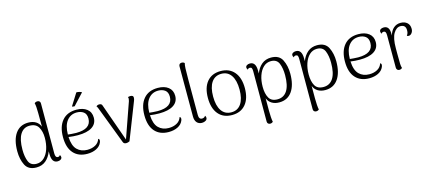

<svg xmlns="http://www.w3.org/2000/svg" viewBox="-65 -1370 5021 2237"><g transform="rotate(-15 2446.0 -252.0)"><path d="M526 -29Q526 -13 511 -2.5Q496 8 473 8Q402 8 402 -100V-132Q377 -65 331 -26Q285 13 217 13Q120 13 84 -58.5Q48 -130 48 -227Q48 -364 102 -440.5Q156 -517 256 -517Q310 -517 347 -494.5Q384 -472 400 -430L399 -597Q399 -681 389 -715Q403 -729 424 -729Q440 -729 449.5 -720Q459 -711 459 -694L458 -91Q458 -40 489 -40Q508 -40 516 -57Q526 -43 526 -29ZM399 -296Q399 -373 368.5 -425.5Q338 -478 261 -478Q190 -478 150.5 -415Q111 -352 111 -229Q111 -143 135 -85.5Q159 -28 230 -28Q281 -28 319.5 -63.5Q358 -99 378.5 -160Q399 -221 399 -296Z M1010 -102Q1010 -89 1004 -76Q986 -33 939.5 -10Q893 13 831 13Q724 13 664.5 -54Q605 -121 605 -248Q605 -374 665 -445.5Q725 -517 837 -517Q916 -517 963.5 -480Q1011 -443 1011 -376Q1011 -302 951 -263.5Q891 -225 780 -225Q724 -225 668 -233Q673 -126 720.5 -79Q768 -32 843 -32Q899 -32 940.5 -55Q982 -78 996 -123Q1010 -118 1010 -102ZM668 -263Q707 -258 767 -256Q948 -256 948 -382Q948 -437 915 -461Q882 -485 834 -485Q759 -485 714 -428Q669 -371 668 -263ZM830 -561H825Q803 -561 799 -567L890 -712Q906 -713 925.5 -708Q945 -703 955 -696Z M1522 -479Q1522 -462 1514 -443L1341 -1Q1320 10 1300 10Q1270 10 1262 -15L1095 -454Q1092 -463 1086.5 -475Q1081 -487 1075 -493Q1088 -508 1111 -508Q1141 -508 1147 -483L1307 -32L1456 -456Q1461 -476 1461 -483Q1461 -496 1457 -503Q1472 -508 1486 -508Q1524 -508 1522 -479Z M1992 -102Q1992 -89 1986 -76Q1968 -33 1921.5 -10Q1875 13 1813 13Q1706 13 1646.5 -54Q1587 -121 1587 -248Q1587 -374 1647 -445.5Q1707 -517 1819 -517Q1898 -517 1945.5 -480Q1993 -443 1993 -376Q1993 -302 1933 -263.5Q1873 -225 1762 -225Q1706 -225 1650 -233Q1655 -126 1702.5 -79Q1750 -32 1825 -32Q1881 -32 1922.5 -55Q1964 -78 1978 -123Q1992 -118 1992 -102ZM1650 -263Q1689 -258 1749 -256Q1930 -256 1930 -382Q1930 -437 1897 -461Q1864 -485 1816 -485Q1741 -485 1696 -428Q1651 -371 1650 -263Z M2130 -89V-694Q2130 -711 2139.5 -720Q2149 -729 2165 -729Q2185 -729 2199 -715Q2193 -695 2191 -653Q2189 -611 2189 -520V-91Q2189 -38 2228 -38Q2241 -38 2252 -44Q2263 -50 2268 -61Q2278 -50 2278 -34Q2278 -14 2259 -2Q2240 10 2214 10Q2175 10 2152.5 -16Q2130 -42 2130 -89Z M2354 -252Q2354 -377 2412.5 -447Q2471 -517 2577 -517Q2682 -517 2741 -447Q2800 -377 2800 -252Q2800 -127 2741 -57Q2682 13 2577 13Q2471 13 2412.5 -57Q2354 -127 2354 -252ZM2736 -252Q2736 -363 2694.5 -423.5Q2653 -484 2577 -484Q2500 -484 2458.5 -423.5Q2417 -363 2417 -252Q2417 -141 2458.5 -80.5Q2500 -20 2577 -20Q2653 -20 2694.5 -80.5Q2736 -141 2736 -252Z M3355 -278Q3355 -141 3300.5 -64Q3246 13 3146 13Q3093 13 3056 -10Q3019 -33 3003 -75V76Q3003 112 3005.5 152Q3008 192 3013 211Q2999 225 2979 225Q2963 225 2953.5 215.5Q2944 206 2944 190L2945 -416Q2945 -444 2938.5 -455Q2932 -466 2916 -466Q2897 -466 2889 -450Q2878 -466 2878 -478Q2878 -494 2892.5 -504Q2907 -514 2930 -514Q3001 -514 3001 -407V-374Q3026 -440 3072 -478.5Q3118 -517 3185 -517Q3283 -517 3319 -445Q3355 -373 3355 -278ZM3292 -277Q3292 -361 3268 -419Q3244 -477 3173 -477Q3121 -477 3083 -441.5Q3045 -406 3024.5 -346Q3004 -286 3004 -212Q3004 -130 3032.5 -78.5Q3061 -27 3135 -27Q3211 -27 3251.5 -90Q3292 -153 3292 -277Z M3910 -278Q3910 -141 3855.5 -64Q3801 13 3701 13Q3648 13 3611 -10Q3574 -33 3558 -75V76Q3558 112 3560.5 152Q3563 192 3568 211Q3554 225 3534 225Q3518 225 3508.5 215.5Q3499 206 3499 190L3500 -416Q3500 -444 3493.5 -455Q3487 -466 3471 -466Q3452 -466 3444 -450Q3433 -466 3433 -478Q3433 -494 3447.5 -504Q3462 -514 3485 -514Q3556 -514 3556 -407V-374Q3581 -440 3627 -478.5Q3673 -517 3740 -517Q3838 -517 3874 -445Q3910 -373 3910 -278ZM3847 -277Q3847 -361 3823 -419Q3799 -477 3728 -477Q3676 -477 3638 -441.5Q3600 -406 3579.5 -346Q3559 -286 3559 -212Q3559 -130 3587.5 -78.5Q3616 -27 3690 -27Q3766 -27 3806.5 -90Q3847 -153 3847 -277Z M4411 -102Q4411 -89 4405 -76Q4387 -33 4340.5 -10Q4294 13 4232 13Q4125 13 4065.5 -54Q4006 -121 4006 -248Q4006 -374 4066 -445.5Q4126 -517 4238 -517Q4317 -517 4364.5 -480Q4412 -443 4412 -376Q4412 -302 4352 -263.5Q4292 -225 4181 -225Q4125 -225 4069 -233Q4074 -126 4121.5 -79Q4169 -32 4244 -32Q4300 -32 4341.5 -55Q4383 -78 4397 -123Q4411 -118 4411 -102ZM4069 -263Q4108 -258 4168 -256Q4349 -256 4349 -382Q4349 -437 4316 -461Q4283 -485 4235 -485Q4160 -485 4115 -428Q4070 -371 4069 -263Z M4856 -417Q4856 -388 4841 -368Q4826 -348 4806 -346H4802Q4786 -346 4781 -353Q4793 -369 4796.5 -383Q4800 -397 4800 -415Q4800 -480 4736 -480Q4688 -480 4653.5 -423.5Q4619 -367 4619 -244V-174Q4619 -87 4620.5 -56Q4622 -25 4629 -5Q4615 9 4594 9Q4579 9 4569.5 -1Q4560 -11 4560 -28V-417Q4560 -444 4553 -456Q4546 -468 4531 -468Q4512 -468 4504 -451Q4493 -467 4493 -479Q4493 -496 4507 -506Q4521 -516 4545 -516Q4615 -516 4613 -418V-400Q4629 -457 4664 -487Q4699 -517 4747 -517Q4796 -517 4826 -491Q4856 -465 4856 -417Z"/></g></svg>

Font: Arima Madurai Light
Style: Regular
Weight: 300
Designer: Joana Correia and Natanael Gama
Foundry: NDISCOVER
Version: Version 1.019